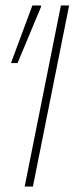

<svg xmlns="http://www.w3.org/2000/svg" viewBox="-20 -680 282 700"><path d="M70 0 202 -660H232L100 0ZM20 -450 98 -660H128L130 -656L44 -450Z"/></svg>

Font: Source Sans 3
Style: Italic
Weight: 200
Italic angle: -11°
Designer: Paul D. Hunt
Foundry: Adobe
Version: Version 3.046;hotconv 1.0.118;makeotfexe 2.5.65603